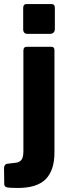

<svg xmlns="http://www.w3.org/2000/svg" viewBox="-60 -762 345 952"><path d="M210 -6Q210 82 167 126Q124 170 28 170Q-15 170 -27 166.5Q-39 163 -39 150L-40 71Q-40 64 -36 57.5Q-32 51 -24 50L18 45Q36 43 46 31Q56 19 56 -12V-511Q56 -530 73 -530H195Q210 -530 210 -513V-6ZM212 -619Q212 -594 185 -594H77Q55 -594 55 -617V-722Q55 -742 72 -742H195Q212 -742 212 -723Z"/></svg>

Font: Libre Franklin Thin
Style: Bold
Weight: 700
Version: Version 3.000